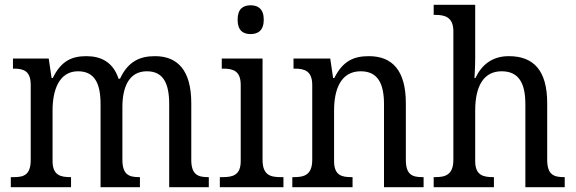

<svg xmlns="http://www.w3.org/2000/svg" viewBox="-20 -780 2399 800"><path d="M25 0H276V-42H274C233 -42 199 -49 199 -109V-320C199 -406 227 -483 305 -483C374 -483 399 -433 399 -346V0H563V-42H560C519 -42 490 -51 490 -114V-334C490 -413 515 -483 592 -483C660 -483 685 -433 685 -346V0H850V-42H847C806 -42 777 -51 777 -114V-350C777 -487 720 -546 626 -546C566 -546 515 -527 480 -452H474C451 -522 400 -546 340 -546C280 -546 235 -527 200 -455H195L183 -536H34V-494H37C78 -494 108 -485 108 -426V-114C108 -51 79 -42 38 -42H25Z M1024 -638C1055 -638 1079 -653 1079 -698C1079 -743 1055 -758 1024 -758C993 -758 970 -743 970 -698C970 -653 993 -638 1024 -638ZM896 0H1161V-42H1149C1106 -42 1074 -51 1074 -114V-536H904V-494H910C951 -494 983 -485 983 -426V-109C983 -50 950 -42 908 -42H896Z M1198 0H1449V-42H1444C1404 -42 1372 -49 1372 -109V-320C1372 -406 1399 -483 1483 -483C1554 -483 1580 -432 1580 -346V0H1745V-42H1740C1699 -42 1671 -51 1671 -114V-350C1671 -487 1614 -546 1517 -546C1455 -546 1409 -527 1373 -455H1368L1356 -536H1203V-494H1208C1248 -494 1281 -485 1281 -426V-114C1281 -51 1247 -42 1206 -42H1198Z M1787 0H2038V-42H2035C1994 -42 1960 -49 1960 -109V-320C1960 -419 1994 -483 2070 -483C2142 -483 2169 -433 2169 -346V0H2333V-42H2330C2289 -42 2260 -51 2260 -114V-350C2260 -487 2203 -546 2100 -546C2031 -546 1987 -510 1961 -455H1957C1957 -458 1960 -502 1960 -537V-760H1787V-718H1794C1833 -718 1869 -709 1869 -650V-114C1869 -51 1835 -42 1794 -42H1787Z"/></svg>

Font: Noto Serif Ethiopic SmCn
Style: Regular
Weight: 400
Width: 4
Designer: Monotype Design Team
Foundry: Monotype Imaging Inc.
Version: Version 2.102